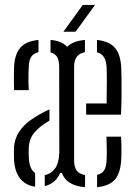

<svg xmlns="http://www.w3.org/2000/svg" viewBox="-20 -772 568 798"><path d="M38.5 -397.5Q38 -413.5 37.8 -428.5Q37.5 -443.5 37.8 -459Q38 -474.5 38.5 -492.5Q40.5 -545.5 64 -573.2Q87.5 -601 140 -606V-555Q121 -551 110.8 -537.2Q100.5 -523.5 99.5 -495Q99 -485.5 98.5 -467.5Q98 -449.5 98.2 -430.2Q98.5 -411 99.5 -397.5ZM333.5 6Q257 0 237 -53H230Q221 -31.5 204.8 -17.8Q188.5 -4 166 1.5V-44Q189.5 -48.5 207 -69.5Q224.5 -90.5 226.5 -137.5L226 -493Q226 -517 218.8 -532.5Q211.5 -548 190 -554.5V-606Q215 -604 231.8 -596.5Q248.5 -589 259 -577.5Q283 -601.5 333 -606V-555Q288 -547 288 -495V-106.5Q288 -76.5 299.2 -62.5Q310.5 -48.5 333.5 -44.5ZM338 -295.5V-342H423Q424 -391 424 -432.8Q424 -474.5 423 -494Q420 -546 383 -554.5V-606Q433 -601 457.2 -573.8Q481.5 -546.5 484 -489Q484.5 -478 485 -449.2Q485.5 -420.5 485.2 -380.5Q485 -340.5 483 -295.5ZM126 4Q100.5 0.5 81.8 -12.8Q63 -26 52 -48.8Q41 -71.5 38.5 -104Q38 -119.5 37.8 -131Q37.5 -142.5 38 -157Q40.5 -196.5 60 -225.2Q79.5 -254 112 -276.2Q144.5 -298.5 185.5 -317.5V-270.5Q147 -249 123.8 -222Q100.5 -195 99.5 -156Q99.5 -148 99.2 -136.5Q99 -125 100.5 -108.5Q103.5 -69 126 -52.5ZM383.5 6V-45.5Q404 -50 412.8 -64Q421.5 -78 423 -106Q424 -129 423.8 -152.8Q423.5 -176.5 422.5 -204H483Q484.5 -185.5 484.8 -156.5Q485 -127.5 484 -111.5Q481.5 -54.5 458.5 -26.8Q435.5 1 383.5 6ZM243.5 -640 324 -751.5H375L294 -640Z"/></svg>

Font: Big Shoulders Stencil Text Thin Light
Style: Regular
Weight: 300
Version: Version 2.001